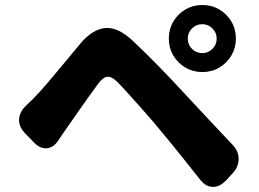

<svg xmlns="http://www.w3.org/2000/svg" viewBox="-20 -774 1040 770"><path d="M733 -619Q733 -595 750 -578Q767 -561 791 -561Q815 -561 832 -578Q849 -595 849 -619Q849 -643 832 -660Q815 -677 791 -677Q767 -677 750 -660Q733 -643 733 -619ZM657 -619Q657 -657 675 -687.5Q693 -718 723.5 -736Q754 -754 791 -754Q829 -754 859.5 -736Q890 -718 908 -687.5Q926 -657 926 -619Q926 -582 908 -551.5Q890 -521 859.5 -503Q829 -485 791 -485Q754 -485 723.5 -503Q693 -521 675 -551.5Q657 -582 657 -619ZM79 -241Q55 -267 56.5 -295.5Q58 -324 83 -349Q85 -351 94.5 -360Q104 -369 114 -379Q136 -401 166.5 -436.5Q197 -472 232 -514.5Q267 -557 303 -600Q350 -656 401.5 -661.5Q453 -667 515 -608Q568 -558 620 -504.5Q672 -451 718 -401Q768 -347 815.5 -296.5Q863 -246 913 -193Q937 -168 937 -136.5Q937 -105 913 -79L885 -49Q861 -24 833 -24.5Q805 -25 783 -53Q743 -103 707 -148.5Q671 -194 629 -244Q600 -280 564.5 -320Q529 -360 498.5 -394Q468 -428 451 -445Q429 -467 411.5 -466Q394 -465 375 -440Q358 -417 333 -382Q308 -347 283 -311Q258 -275 239 -248Q232 -238 224 -226Q216 -214 214 -211Q195 -182 168 -179.5Q141 -177 117 -202Z"/></svg>

Font: Chiron GoRound TC H
Style: Regular
Weight: 900
Designer: Ryoko NISHIZUKA 西塚涼子 (kana, bopomofo & ideographs); Paul D. Hunt (Latin, Greek & Cyrillic); Sandoll Communications 산돌커뮤니
Foundry: Adobe
Version: Version 1.000;hotconv 1.1.1;makeotfexe 2.6.0